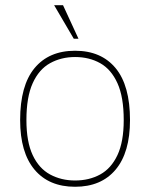

<svg xmlns="http://www.w3.org/2000/svg" viewBox="-20 -704 574 734"><path d="M221 -684 280 -556H262L187 -684ZM57 -245Q57 -377 112 -443.5Q167 -510 267 -510Q367 -510 422 -443.5Q477 -377 477 -245Q477 -121 422 -55.5Q367 10 267 10Q167 10 112 -55.5Q57 -121 57 -245ZM267 -14Q321 -14 363 -37Q405 -60 429 -111Q453 -162 453 -245Q453 -333 429 -386Q405 -439 363 -462.5Q321 -486 267 -486Q214 -486 171.5 -462.5Q129 -439 105 -386Q81 -333 81 -245Q81 -162 105 -111Q129 -60 171.5 -37Q214 -14 267 -14Z"/></svg>

Font: Haskoy Thin
Style: Regular
Weight: 100
Designer: Ertekin Erdin
Foundry: Ertekin Erdin
Version: Version 2.000; ttfautohint (v1.8.4.7-5d5b)